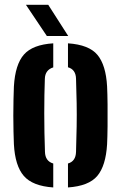

<svg xmlns="http://www.w3.org/2000/svg" viewBox="-20 -794 518 822"><path d="M39.5 -176.5Q38.5 -198 37.8 -230.5Q37 -263 37 -299Q37 -335 37.8 -368.2Q38.5 -401.5 39.5 -424Q45 -518 82.5 -560.5Q120 -603 208 -608.5V-505.5Q173 -494.5 172 -456.5Q169.5 -390.5 169.5 -308.5Q169.5 -226.5 172.5 -144Q173.5 -104 208 -94V8.5Q119.5 2.5 82 -40.8Q44.5 -84 39.5 -176.5ZM271 8.5V-94Q304.5 -103.5 305.5 -144Q307.5 -203 308.2 -253.2Q309 -303.5 308.2 -352.2Q307.5 -401 305.5 -457Q304.5 -496.5 271 -506V-608.5Q361 -602.5 397.2 -559Q433.5 -515.5 438.5 -424Q440 -393.5 440.5 -347Q441 -300.5 440.5 -253.8Q440 -207 438.5 -176.5Q433 -84 396.5 -40.8Q360 2.5 271 8.5ZM180.5 -640 91 -773.5H186.5L272 -640Z"/></svg>

Font: Big Shoulders Stencil Text ExtraBold
Style: Regular
Weight: 800
Designer: Patric King
Foundry: XO Type Co
Version: Version 1.000